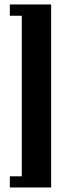

<svg xmlns="http://www.w3.org/2000/svg" viewBox="-20 -785 273 856"><path d="M23.9 -765.1H208V50.8H23.9V1H77.1V-714.8H23.9Z"/></svg>

Font: Moniqa Black Paragraph
Style: Regular
Weight: 900
Designer: Rajesh Rajput
Foundry: Rajesh Rajput
Version: Version 1.000